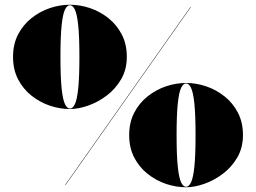

<svg xmlns="http://www.w3.org/2000/svg" viewBox="-20 -780 1080 810"><path d="M35 -540Q35 -593.5 56.2 -634.5Q77.5 -675.5 112.8 -703.5Q148 -731.5 190.2 -745.8Q232.5 -760 275 -760Q317.5 -760 359.8 -745.8Q402 -731.5 437.2 -703.5Q472.5 -675.5 493.8 -634.5Q515 -593.5 515 -540Q515 -486.5 491 -445.5Q467 -404.5 429.8 -376.5Q392.5 -348.5 351.2 -334.2Q310 -320 275 -320Q232.5 -320 190.2 -334.2Q148 -348.5 112.8 -376.5Q77.5 -404.5 56.2 -445.5Q35 -486.5 35 -540ZM235 -540Q235 -454 240 -406.8Q245 -359.5 254 -340.8Q263 -322 275 -322Q287 -322 296 -340.8Q305 -359.5 310 -406.8Q315 -454 315 -540Q315 -626 310 -673.2Q305 -720.5 296 -739.2Q287 -758 275 -758Q263 -758 254 -739.2Q245 -720.5 240 -673.2Q235 -626 235 -540ZM783 -750H785L257 0H255ZM525 -210Q525 -263.5 546.2 -304.5Q567.5 -345.5 602.8 -373.5Q638 -401.5 680.2 -415.8Q722.5 -430 765 -430Q807.5 -430 849.8 -415.8Q892 -401.5 927.2 -373.5Q962.5 -345.5 983.8 -304.5Q1005 -263.5 1005 -210Q1005 -156.5 981 -115.5Q957 -74.5 919.8 -46.5Q882.5 -18.5 841.2 -4.2Q800 10 765 10Q722.5 10 680.2 -4.2Q638 -18.5 602.8 -46.5Q567.5 -74.5 546.2 -115.5Q525 -156.5 525 -210ZM725 -210Q725 -124 730 -76.8Q735 -29.5 744 -10.8Q753 8 765 8Q777 8 786 -10.8Q795 -29.5 800 -76.8Q805 -124 805 -210Q805 -296 800 -343.2Q795 -390.5 786 -409.2Q777 -428 765 -428Q753 -428 744 -409.2Q735 -390.5 730 -343.2Q725 -296 725 -210Z"/></svg>

Font: Bodoni* 96pt Fatface
Style: Regular
Weight: 900
Version: Version 2.3